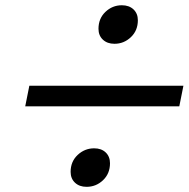

<svg xmlns="http://www.w3.org/2000/svg" viewBox="-20 -822 714 727"><path d="M674.5 -497.4 658.9 -419.3H75.5L91.1 -497.4ZM247.4 -171.2Q247.4 -210.3 274.1 -235.4Q300.8 -260.4 336.6 -260.4Q363.9 -260.4 380.2 -244.8Q396.5 -229.2 396.5 -203.8Q396.5 -164.7 370.1 -139.6Q343.8 -114.6 307.9 -114.6Q280.6 -114.6 264 -130.2Q247.4 -145.8 247.4 -171.2ZM352.9 -712.9Q352.9 -752 379.2 -777Q405.6 -802.1 441.4 -802.1Q468.8 -802.1 485.4 -786.5Q502 -770.8 502 -745.4Q502 -706.4 475.6 -681.3Q449.2 -656.2 413.4 -656.2Q386.1 -656.2 369.5 -671.9Q352.9 -687.5 352.9 -712.9Z"/></svg>

Font: Monoid
Style: Italic
Weight: 400
Width: 4
Italic angle: -11°
Monospace: yes
Version: Version 0.61